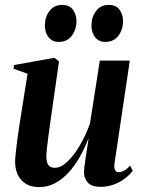

<svg xmlns="http://www.w3.org/2000/svg" viewBox="-20 -749 578 781"><path d="M139 12Q106 12 84.5 -1.8Q63 -15.5 52.2 -38.5Q41.5 -61.5 41.5 -90.5Q41.5 -103.5 44 -127Q46.5 -150.5 50 -177.2Q53.5 -204 57.2 -227.8Q61 -251.5 63 -265.5L92 -449L35 -469.5L37.5 -484.5L201.5 -514L220 -499L188.5 -279Q186 -261 182.5 -236.2Q179 -211.5 175.8 -186.8Q172.5 -162 170.5 -142.5Q168.5 -123 168.5 -115Q168.5 -99.5 171.5 -88.8Q174.5 -78 182 -72.2Q189.5 -66.5 203 -66.5Q228 -66.5 254.5 -91.8Q281 -117 305 -158Q329 -199 346 -246.5L386 -502.5H508L445.5 -82Q443.5 -66 448.2 -57.2Q453 -48.5 462.5 -48.5Q472.5 -48.5 485 -55.2Q497.5 -62 509 -75.5L520 -54.5Q507 -37 486.8 -22Q466.5 -7 441.8 2Q417 11 389.5 11Q352 11 336.8 -6.8Q321.5 -24.5 321.5 -49Q321.5 -54.5 323.2 -69.5Q325 -84.5 328 -104.5Q331 -124.5 334.2 -145.2Q337.5 -166 340 -182.5H338.5Q323.5 -144 303.5 -109Q283.5 -74 258.5 -46.8Q233.5 -19.5 203.8 -3.8Q174 12 139 12ZM219 -578.5Q192 -578.5 177.2 -597.8Q162.5 -617 162.5 -646Q162.5 -679.5 181.2 -704.2Q200 -729 232 -729Q263 -729 277 -709Q291 -689 291 -664Q291 -628.5 272 -603.5Q253 -578.5 219 -578.5ZM408.5 -578.5Q381.5 -578.5 366.8 -597.8Q352 -617 352 -646Q352 -679.5 370.8 -704.2Q389.5 -729 421.5 -729Q452.5 -729 466.5 -709Q480.5 -689 480.5 -664Q480.5 -628.5 461.5 -603.5Q442.5 -578.5 408.5 -578.5Z"/></svg>

Font: Merriweather 144pt SemiBold
Style: Italic
Weight: 600
Italic angle: -7.8°
Version: Version 2.101